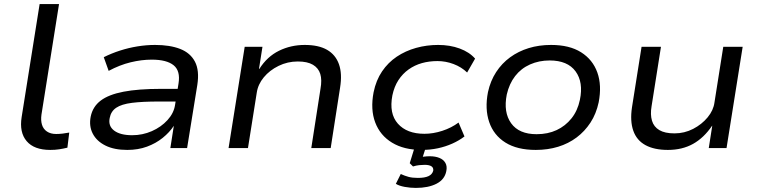

<svg xmlns="http://www.w3.org/2000/svg" viewBox="-20 -725 3719 940"><path d="M226 9Q147 9 110.5 -34Q74 -77 86 -152L174 -705H269L183 -164Q179 -136 185.5 -114.5Q192 -93 210 -81Q228 -69 255 -69Q270 -69 287 -71Q304 -73 319 -76L310 -2Q289 3 269.5 6Q250 9 226 9Z M603 9Q539 9 496 -12.5Q453 -34 434 -71Q415 -108 424 -154Q434 -203 473 -232.5Q512 -262 584.5 -276Q657 -290 769 -290H867L858 -228H759Q677 -228 626 -221.5Q575 -215 549 -197.5Q523 -180 517 -147Q509 -108 539 -85.5Q569 -63 627 -63Q678 -63 723.5 -83Q769 -103 800 -137Q831 -171 837 -211L854 -316Q864 -378 830 -405.5Q796 -433 723 -433Q673 -433 619.5 -420Q566 -407 512 -378L488 -445Q526 -464 568 -477.5Q610 -491 653.5 -498Q697 -505 739 -505Q812 -505 862 -485.5Q912 -466 934.5 -423Q957 -380 946 -309L896 0H814L831 -109Q810 -77 776.5 -50Q743 -23 699.5 -7Q656 9 603 9Z M1099 0 1178 -496H1265L1248 -388H1250Q1288 -448 1346 -476.5Q1404 -505 1472 -505Q1540 -505 1581.5 -481Q1623 -457 1639.5 -410.5Q1656 -364 1645 -296L1599 0H1504L1549 -290Q1557 -334 1548 -363Q1539 -392 1512 -408Q1485 -424 1438 -424Q1388 -424 1344 -402.5Q1300 -381 1271.5 -346.5Q1243 -312 1237 -271L1194 0Z M2044 9Q1958 9 1899.5 -26.5Q1841 -62 1817 -125.5Q1793 -189 1809 -273Q1821 -332 1850.5 -375.5Q1880 -419 1922.5 -447.5Q1965 -476 2017 -490.5Q2069 -505 2125 -505Q2183 -505 2230.5 -487.5Q2278 -470 2306 -438L2267 -370Q2239 -397 2200.5 -411.5Q2162 -426 2122 -426Q2081 -426 2045.5 -416Q2010 -406 1980.5 -385Q1951 -364 1930.5 -332.5Q1910 -301 1901 -258Q1884 -169 1928 -119.5Q1972 -70 2058 -70Q2101 -70 2145.5 -84.5Q2190 -99 2225 -125L2254 -57Q2228 -37 2194.5 -22Q2161 -7 2123.5 1Q2086 9 2044 9ZM2016 195Q1989 195 1961.5 190Q1934 185 1918 175L1942 127Q1962 136 1980.5 141Q1999 146 2026 146Q2059 146 2077.5 137.5Q2096 129 2101 111Q2103 96 2092 89Q2081 82 2059 82Q2047 82 2032.5 83.5Q2018 85 2002 90L1986 74L2015 -20H2070L2045 58L2022 48Q2038 44 2054 42Q2070 40 2084 40Q2111 40 2131 48Q2151 56 2160.5 72.5Q2170 89 2165 113Q2157 154 2117 174.5Q2077 195 2016 195Z M2603 9Q2512 9 2454.5 -27Q2397 -63 2375 -127.5Q2353 -192 2369 -274Q2381 -329 2409 -372Q2437 -415 2477.5 -444.5Q2518 -474 2568.5 -489.5Q2619 -505 2678 -505Q2768 -505 2825 -469Q2882 -433 2904.5 -370Q2927 -307 2911 -224Q2899 -168 2871 -125Q2843 -82 2803 -52Q2763 -22 2712.5 -6.5Q2662 9 2603 9ZM2607 -68Q2662 -68 2705 -88Q2748 -108 2778 -145.5Q2808 -183 2819 -236Q2837 -322 2798 -375.5Q2759 -429 2671 -429Q2619 -429 2575 -409.5Q2531 -390 2502 -352.5Q2473 -315 2461 -262Q2444 -175 2482.5 -121.5Q2521 -68 2607 -68Z M3250 9Q3183 9 3140 -14.5Q3097 -38 3080.5 -85Q3064 -132 3074 -199L3121 -496H3216L3170 -205Q3163 -164 3172 -134Q3181 -104 3208 -88Q3235 -72 3282 -72Q3331 -72 3373.5 -94Q3416 -116 3444.5 -150.5Q3473 -185 3478 -224L3521 -496H3616L3537 0H3450L3467 -109H3466Q3426 -50 3373 -20.5Q3320 9 3250 9Z"/></svg>

Font: Nunito Sans 7pt SemiExpanded
Style: Italic
Weight: 400
Width: 6
Italic angle: -9°
Designer: Vernon Adams
Foundry: Vernon Adams
Version: Version 3.101;gftools[0.9.27]